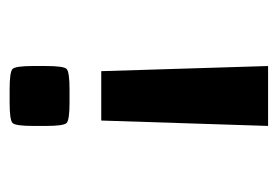

<svg xmlns="http://www.w3.org/2000/svg" viewBox="-109 -468 577 399"><g transform="rotate(90 179.5 -268.5)"><path d="M192.9 -124.5Q229.5 -124.5 235.6 -118.4Q241.7 -112.3 241.7 -75.7V-48.8Q241.7 -12.2 235.6 -6.1Q229.5 0 192.9 0H166Q129.4 0 123.3 -6.1Q117.2 -12.2 117.2 -48.8V-75.7Q117.2 -112.3 123.3 -118.4Q129.4 -124.5 166 -124.5ZM241.7 -537.1 230.5 -190.4H127.9L117.2 -537.1Z"/></g></svg>

Font: Squarish Sans CT
Style: Regular
Weight: 400
Version: Version 0.9